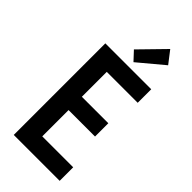

<svg xmlns="http://www.w3.org/2000/svg" viewBox="-296 -1010 1067 1067"><g transform="rotate(45 238.0 -476.5)"><path d="M67.4 0V-719.7H428.2V-613.3H185.1V-417.5H393.1V-313H185.1V-106.4H428.2V0ZM252 -756.3 203.6 -808.1 344.7 -952.6 400.4 -880.4Z"/></g></svg>

Font: Reddit Sans Condensed SemiBold
Style: Regular
Weight: 600
Designer: Stephen Hutchings
Foundry: Reddit
Version: Version 1.014